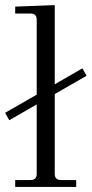

<svg xmlns="http://www.w3.org/2000/svg" viewBox="-23 -739 362 759"><path d="M-2.9 -293 122.1 -364.7V-661.1Q122.1 -685.5 97.7 -685.5H37.1V-712.9L193.4 -718.8V-405.8L302.7 -468.8L319.3 -439.5L193.4 -367.2V-51.8Q193.4 -27.3 217.8 -27.3H278.3V0H37.1V-27.3H97.7Q122.1 -27.3 122.1 -51.8V-326.2L13.7 -263.7Z"/></svg>

Font: Theano Modern
Style: Regular
Weight: 400
Designer: Alexey Kryukov
Version: Version 2.00